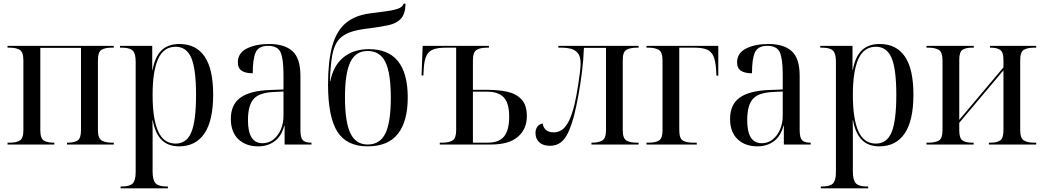

<svg xmlns="http://www.w3.org/2000/svg" viewBox="-20 -785 5669 1043"><path d="M21 0V-10H34Q68 -10 87.5 -21.5Q107 -33 107 -78V-457Q107 -502 87.5 -514Q68 -526 34 -526H21V-536H598V-526H585Q551 -526 531.5 -514.5Q512 -503 512 -458V-78Q512 -34 532 -22Q552 -10 587 -10H598V0H344V-10H348Q382 -10 401 -21.5Q420 -33 420 -78V-525H199V-78Q199 -33 218 -21.5Q237 -10 272 -10H275V0Z M635 238V228H642Q685 228 701 211.5Q717 195 717 150V-451Q717 -495 700.5 -510.5Q684 -526 643 -526H632V-536H807V-406H809Q822 -477 857.5 -511.5Q893 -546 955 -546Q1045 -546 1091.5 -478Q1138 -410 1138 -271Q1138 -130 1090.5 -60Q1043 10 953 10Q893 10 858 -25Q823 -60 810 -131H808Q809 -102 809 -73.5Q809 -45 809 -16V147Q809 194 825.5 211Q842 228 884 228H892V238ZM934 -5Q994 -5 1019.5 -67Q1045 -129 1045 -269Q1045 -411 1019 -471Q993 -531 934 -531Q869 -531 839 -465Q809 -399 809 -269Q809 -139 839 -72Q869 -5 934 -5Z M1383 10Q1315 10 1274.5 -29Q1234 -68 1234 -139Q1234 -217 1286 -254.5Q1338 -292 1444 -296L1520 -299V-381Q1520 -464 1504.5 -500Q1489 -536 1436 -536Q1386 -536 1369.5 -501.5Q1353 -467 1353 -387Q1313 -387 1292.5 -401Q1272 -415 1272 -446Q1272 -497 1321 -521.5Q1370 -546 1442 -546Q1526 -546 1569 -507Q1612 -468 1612 -373V-79Q1612 -38 1624.5 -24Q1637 -10 1669 -10H1672V0H1526V-102H1524Q1509 -45 1471.5 -17.5Q1434 10 1383 10ZM1406 -7Q1440 -7 1465.5 -27.5Q1491 -48 1505.5 -81.5Q1520 -115 1520 -156V-288L1463 -285Q1386 -281 1356.5 -246Q1327 -211 1327 -132Q1327 -7 1406 -7Z M1977 10Q1863 10 1812.5 -70Q1762 -150 1762 -326Q1762 -452 1784.5 -533.5Q1807 -615 1856.5 -658Q1906 -701 1988 -712Q2032 -718 2072 -723Q2112 -728 2139.5 -737Q2167 -746 2173 -765H2183Q2182 -710 2158.5 -684Q2135 -658 2091.5 -648.5Q2048 -639 1986 -631Q1919 -624 1878 -608.5Q1837 -593 1815 -563Q1793 -533 1784 -480Q1775 -427 1772 -344H1774Q1792 -431 1847 -474.5Q1902 -518 1984 -518Q2195 -518 2195 -255Q2195 -126 2141.5 -58Q2088 10 1977 10ZM1977 0Q2044 0 2073.5 -60Q2103 -120 2103 -255Q2103 -388 2073.5 -448Q2044 -508 1977 -508Q1912 -508 1883 -447.5Q1854 -387 1854 -257Q1854 -122 1883.5 -61Q1913 0 1977 0Z M2369 0V-10H2383Q2419 -10 2438.5 -22Q2458 -34 2458 -78V-526H2402Q2359 -526 2333.5 -516.5Q2308 -507 2296.5 -482.5Q2285 -458 2282 -414L2280 -375H2270L2276 -536H2636V-526H2624Q2588 -526 2568.5 -513.5Q2549 -501 2549 -457V-297H2631Q2688 -297 2736 -286.5Q2784 -276 2813 -245Q2842 -214 2842 -154Q2842 -84 2793.5 -42Q2745 0 2648 0ZM2630 -10Q2690 -10 2718 -43.5Q2746 -77 2746 -152Q2746 -225 2716.5 -256Q2687 -287 2625 -287H2549V-10Z M2968 7Q2930 7 2909.5 -12Q2889 -31 2889 -62Q2889 -84 2899.5 -97.5Q2910 -111 2928 -114Q2931 -92 2946 -79Q2961 -66 2988 -66Q3009 -66 3028.5 -77Q3048 -88 3066.5 -120.5Q3085 -153 3101 -218Q3106 -239 3111.5 -269Q3117 -299 3122 -331.5Q3127 -364 3130.5 -393Q3134 -422 3134 -440Q3134 -479 3118.5 -497Q3103 -515 3080 -520.5Q3057 -526 3035 -526H3013V-536H3449V-526H3439Q3403 -526 3383 -514.5Q3363 -503 3363 -459V-78Q3363 -34 3382.5 -22Q3402 -10 3438 -10H3449V0H3193V-10H3197Q3232 -10 3252 -22Q3272 -34 3272 -78V-525H3152Q3150 -463 3141.5 -395Q3133 -327 3121.5 -264.5Q3110 -202 3098 -155Q3073 -63 3043.5 -28Q3014 7 2968 7Z M3492 0V-10H3504Q3540 -10 3559.5 -21.5Q3579 -33 3579 -78V-457Q3579 -502 3559 -514Q3539 -526 3504 -526H3492V-536H3882V-374H3872L3870 -408Q3867 -454 3855.5 -480Q3844 -506 3819.5 -516Q3795 -526 3753 -526H3670V-78Q3670 -33 3689.5 -21.5Q3709 -10 3744 -10H3765V0Z M4095 10Q4027 10 3986.5 -29Q3946 -68 3946 -139Q3946 -217 3998 -254.5Q4050 -292 4156 -296L4232 -299V-381Q4232 -464 4216.5 -500Q4201 -536 4148 -536Q4098 -536 4081.5 -501.5Q4065 -467 4065 -387Q4025 -387 4004.5 -401Q3984 -415 3984 -446Q3984 -497 4033 -521.5Q4082 -546 4154 -546Q4238 -546 4281 -507Q4324 -468 4324 -373V-79Q4324 -38 4336.5 -24Q4349 -10 4381 -10H4384V0H4238V-102H4236Q4221 -45 4183.5 -17.5Q4146 10 4095 10ZM4118 -7Q4152 -7 4177.5 -27.5Q4203 -48 4217.5 -81.5Q4232 -115 4232 -156V-288L4175 -285Q4098 -281 4068.5 -246Q4039 -211 4039 -132Q4039 -7 4118 -7Z M4439 238V228H4446Q4489 228 4505 211.5Q4521 195 4521 150V-451Q4521 -495 4504.5 -510.5Q4488 -526 4447 -526H4436V-536H4611V-406H4613Q4626 -477 4661.5 -511.5Q4697 -546 4759 -546Q4849 -546 4895.5 -478Q4942 -410 4942 -271Q4942 -130 4894.5 -60Q4847 10 4757 10Q4697 10 4662 -25Q4627 -60 4614 -131H4612Q4613 -102 4613 -73.5Q4613 -45 4613 -16V147Q4613 194 4629.5 211Q4646 228 4688 228H4696V238ZM4738 -5Q4798 -5 4823.5 -67Q4849 -129 4849 -269Q4849 -411 4823 -471Q4797 -531 4738 -531Q4673 -531 4643 -465Q4613 -399 4613 -269Q4613 -139 4643 -72Q4673 -5 4738 -5Z M5013 0V-10H5025Q5060 -10 5080 -21.5Q5100 -33 5100 -79V-456Q5100 -502 5080 -514Q5060 -526 5025 -526H5013V-536H5270V-526H5259Q5228 -526 5209.5 -515Q5191 -504 5191 -460V-134L5431 -419V-460Q5431 -503 5412.5 -514.5Q5394 -526 5364 -526H5358V-536H5609V-526H5597Q5562 -526 5542 -514.5Q5522 -503 5522 -457V-80Q5522 -34 5542 -22Q5562 -10 5597 -10H5609V0H5352V-10H5364Q5394 -10 5412.5 -21.5Q5431 -33 5431 -77V-403L5191 -118V-77Q5191 -33 5209.5 -21.5Q5228 -10 5259 -10H5269V0Z"/></svg>

Font: Noto Serif Display SemiCondensed
Style: Regular
Weight: 400
Width: 4
Designer: Monotype Design Team
Foundry: Monotype Imaging Inc.
Version: Version 2.009